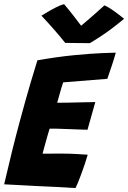

<svg xmlns="http://www.w3.org/2000/svg" viewBox="-30 -924 634 950"><path d="M343.5 6.5Q295.5 3.5 248.2 1Q201 -1.5 152 -3.5Q112.5 -5.5 71.5 -7.8Q30.5 -10 -9.5 -12Q10 -96.5 29.5 -175.2Q49 -254 68 -324Q98 -435.5 121 -513.2Q144 -591 155 -625.5Q254 -643 337 -651Q420 -659 474.5 -661.2Q529 -663.5 543 -663.5Q534 -631.5 523.5 -600Q513 -568.5 501 -534L282.5 -516.5Q279 -507.5 273 -486.8Q267 -466 261.2 -445Q255.5 -424 253 -415.5Q272.5 -415.5 308.8 -416.2Q345 -417 382.2 -417.8Q419.5 -418.5 441.5 -419L403 -282Q394.5 -282 368.2 -283Q342 -284 310 -285.2Q278 -286.5 251.2 -287.2Q224.5 -288 215.5 -287.5Q212.5 -279 205.5 -254.2Q198.5 -229.5 191.2 -203Q184 -176.5 180.5 -163.5Q187 -163.5 215.5 -163.8Q244 -164 274 -164Q311.5 -164 347.5 -162Q383.5 -160 404 -158.5Q398.5 -138.5 389.8 -112.8Q381 -87 371.8 -62Q362.5 -37 354.8 -18.2Q347 0.5 343.5 6.5ZM486.5 -897.5Q502.5 -891 523.8 -876.5Q545 -862 562.5 -848.2Q580 -834.5 584 -831Q518.5 -777 475.2 -748.8Q432 -720.5 414.5 -710.5Q403.5 -710.5 380.5 -710.8Q357.5 -711 333 -711.2Q308.5 -711.5 292.5 -712Q265 -746.5 236.2 -779.2Q207.5 -812 175 -846.5Q187 -853.5 206.5 -865.2Q226 -877 247.8 -888Q269.5 -899 287 -903.5Q313.5 -872.5 337.5 -841.2Q361.5 -810 371.5 -796.5Q381.5 -805 401.5 -822.2Q421.5 -839.5 444.5 -859.5Q467.5 -879.5 486.5 -897.5Z"/></svg>

Font: Grandstander
Style: Bold Italic
Weight: 700
Italic angle: -15°
Designer: Tyler Finck
Foundry: Etcetera Type Co
Version: Version 1.200; ttfautohint (v1.8.3)